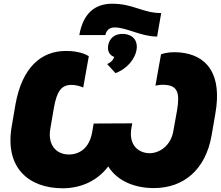

<svg xmlns="http://www.w3.org/2000/svg" viewBox="-20 -992 1185 1029"><path d="M316 17C414 17 502 -23 560 -100C612 -17 709 16 804 16C966 16 1082 -84 1114 -266L1134 -382C1172 -595 1089 -698 943 -711C907 -714 874 -712 843 -701L813 -533C833 -537 852 -539 867 -537C930 -532 945 -496 929 -401L909 -290C896 -212 836 -171 782 -171C726 -171 666 -211 685 -310L689 -331L482 -330L474 -284C459 -197 405 -164 349 -164C281 -164 234 -216 250 -304L269 -415C285 -504 309 -537 364 -537C382 -537 406 -532 426 -523L456 -691C419 -714 367 -719 334 -719C201 -719 99 -632 63 -433L43 -316C4 -94 133 17 316 17ZM405 -804H545C549 -827 564 -845 595 -845C658 -845 737 -796 822 -796L844 -922C744 -922 696 -972 581 -972C491 -972 426 -923 405 -804ZM554 -649 599 -600C667 -626 704 -680 712 -725C719 -768 699 -805 645 -810C593 -814 566 -784 560 -750C555 -724 563 -697 592 -687C587 -670 572 -655 554 -649Z"/></svg>

Font: Fixel Display 20240404 Black
Style: Italic
Weight: 900
Italic angle: -10°
Designer: AlfaBravo + MacPaw
Foundry: Kyrylo Tkachov, Marchela Mozhyna, Serhii Makarenko, Maria Weinstein, Zakhar Kryvoshyya
Version: Version 1.211;Glyphs 3.2 (3225)